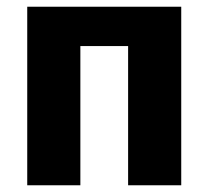

<svg xmlns="http://www.w3.org/2000/svg" viewBox="-20 -551 620 571"><path d="M361 -414H219V0H61V-531H519V0H361Z"/></svg>

Font: FiraGOUPP
Style: Bold
Weight: 700
Designer: bBox Type
Foundry: bBox Type GmbH
Version: Version 1.001